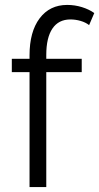

<svg xmlns="http://www.w3.org/2000/svg" viewBox="-20 -760 403 780"><path d="M100 0V-467H28V-521H100V-535Q100 -631 141 -685.5Q182 -740 253 -740Q284 -740 313 -731Q342 -722 363 -707L342 -658Q328 -669 307.5 -675Q287 -681 266 -681Q218 -681 193 -644Q168 -607 168 -537V-521H312V-467H168V0Z"/></svg>

Font: IngvarSans
Style: Regular
Weight: 400
Version: Version 1.000